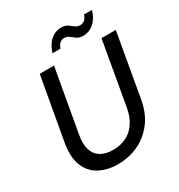

<svg xmlns="http://www.w3.org/2000/svg" viewBox="-205 -1014 1084 1163"><g transform="rotate(-30 337.5 -433.0)"><path d="M281 12Q208 12 153 -17.5Q98 -47 73.5 -107.5Q49 -168 65 -262L143 -700H243L165 -261Q154 -198 167.5 -157.5Q181 -117 215.5 -97.5Q250 -78 299 -78Q350 -78 390.5 -97.5Q431 -117 459 -157.5Q487 -198 498 -261L575 -700H675L598 -262Q582 -168 534.5 -107.5Q487 -47 421.5 -17.5Q356 12 281 12ZM272 -769Q290 -824 322 -851Q354 -878 394 -878Q422 -878 438.5 -866.5Q455 -855 469.5 -843.5Q484 -832 504 -832Q521 -832 534.5 -843Q548 -854 555 -877H611Q594 -822 561.5 -794.5Q529 -767 488 -767Q461 -767 444 -779Q427 -791 413 -802.5Q399 -814 378 -814Q362 -814 349 -803Q336 -792 328 -769Z"/></g></svg>

Font: DM Sans 9pt Medium
Style: Italic
Weight: 500
Italic angle: -10°
Version: Version 4.004;gftools[0.9.30]